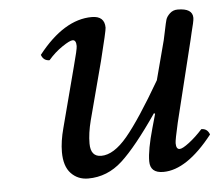

<svg xmlns="http://www.w3.org/2000/svg" viewBox="-40 -483 617 537"><g transform="rotate(-5 268.5 -214.5)"><path d="M506 -352 450 -124Q439 -76 439 -67Q439 -50 449 -50Q457 -50 476 -64.5Q495 -79 514 -100Q531 -100 537 -83Q464 10 398 10Q361 10 361 -23Q361 -55 378 -115L389 -154L386 -156Q325 -67 283 -28.5Q241 10 187 10Q158 10 139 -10Q120 -30 120 -70Q120 -100 130 -137L174 -305Q187 -353 187 -362Q187 -379 177 -379Q169 -379 147.5 -364.5Q126 -350 108 -329Q91 -329 85 -346Q158 -439 236 -439Q272 -439 272 -406Q272 -398 251 -314L208 -151Q199 -116 199 -87Q199 -50 229 -50Q264 -50 302.5 -96Q341 -142 402 -247L431 -357Q433 -365 437 -385Q441 -405 443.5 -413.5Q446 -422 455 -430.5Q464 -439 477 -439Q519 -439 519 -412Q519 -407 516.5 -396Q514 -385 510.5 -371.5Q507 -358 506 -352Z"/></g></svg>

Font: Linux Libertine O
Style: Italic
Weight: 400
Italic angle: -12°
Designer: Philipp H. Poll
Foundry: Philipp H. Poll
Version: Version 5.1.6